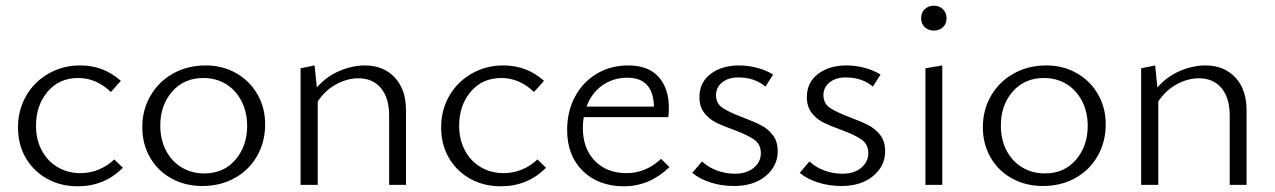

<svg xmlns="http://www.w3.org/2000/svg" viewBox="-20 -647 4463 672"><path d="M43 -201Q43 -262 71.5 -311.5Q100 -361 150 -389.5Q200 -418 261 -418Q343 -418 403 -364L368 -325Q317 -374 254 -374Q187 -374 146.5 -326Q106 -278 106 -207Q106 -158 126.5 -120Q147 -82 182.5 -61.5Q218 -41 262 -41Q295 -41 325.5 -53.5Q356 -66 380 -89L410 -60Q346 5 252 5Q192 5 144.5 -21.5Q97 -48 70 -94.5Q43 -141 43 -201Z M478 -202Q478 -263 507 -312.5Q536 -362 586.5 -390Q637 -418 700 -418Q759 -418 806.5 -391Q854 -364 881 -317Q908 -270 908 -212Q908 -150 879.5 -100.5Q851 -51 801 -23.5Q751 4 688 4Q628 4 580 -22.5Q532 -49 505 -96Q478 -143 478 -202ZM845 -206Q845 -255 825 -293.5Q805 -332 770.5 -353Q736 -374 692 -374Q624 -374 582.5 -326.5Q541 -279 541 -208Q541 -158 561 -120Q581 -82 616 -61Q651 -40 695 -40Q763 -40 804 -88Q845 -136 845 -206Z M1401 -261V0H1342V-242Q1342 -304 1313.5 -338.5Q1285 -373 1234 -373Q1196 -373 1157.5 -352.5Q1119 -332 1092 -292V0H1032V-408L1081 -418L1089 -341Q1122 -379 1167.5 -398.5Q1213 -418 1257 -418Q1322 -418 1361.5 -376Q1401 -334 1401 -261Z M1524 -201Q1524 -262 1552.5 -311.5Q1581 -361 1631 -389.5Q1681 -418 1742 -418Q1824 -418 1884 -364L1849 -325Q1798 -374 1735 -374Q1668 -374 1627.5 -326Q1587 -278 1587 -207Q1587 -158 1607.5 -120Q1628 -82 1663.5 -61.5Q1699 -41 1743 -41Q1776 -41 1806.5 -53.5Q1837 -66 1861 -89L1891 -60Q1827 5 1733 5Q1673 5 1625.5 -21.5Q1578 -48 1551 -94.5Q1524 -141 1524 -201Z M2323 -62Q2253 5 2164 5Q2075 5 2020 -48.5Q1965 -102 1965 -192Q1965 -258 1993 -309.5Q2021 -361 2069.5 -389.5Q2118 -418 2179 -418Q2249 -418 2285 -378Q2321 -338 2321 -269Q2321 -248 2319 -237H2023Q2020 -219 2020 -199Q2020 -127 2062 -84Q2104 -41 2173 -41Q2240 -41 2294 -91ZM2033 -274H2269Q2266 -375 2176 -375Q2126 -375 2088 -348Q2050 -321 2033 -274Z M2403 -42 2437 -82Q2458 -62 2488.5 -50.5Q2519 -39 2553 -39Q2593 -39 2618 -59.5Q2643 -80 2643 -111Q2643 -142 2619.5 -158.5Q2596 -175 2547 -193Q2508 -207 2484.5 -219Q2461 -231 2444.5 -252.5Q2428 -274 2428 -307Q2428 -359 2467.5 -388.5Q2507 -418 2566 -418Q2599 -418 2630.5 -409.5Q2662 -401 2686 -386L2659 -344Q2621 -376 2564 -376Q2529 -376 2507.5 -358.5Q2486 -341 2486 -314Q2486 -285 2509 -269.5Q2532 -254 2580 -236Q2620 -221 2644 -208.5Q2668 -196 2685 -174Q2702 -152 2702 -118Q2702 -66 2660 -31Q2618 4 2549 4Q2505 4 2466.5 -8.5Q2428 -21 2403 -42Z M2779 -42 2813 -82Q2834 -62 2864.5 -50.5Q2895 -39 2929 -39Q2969 -39 2994 -59.5Q3019 -80 3019 -111Q3019 -142 2995.5 -158.5Q2972 -175 2923 -193Q2884 -207 2860.5 -219Q2837 -231 2820.5 -252.5Q2804 -274 2804 -307Q2804 -359 2843.5 -388.5Q2883 -418 2942 -418Q2975 -418 3006.5 -409.5Q3038 -401 3062 -386L3035 -344Q2997 -376 2940 -376Q2905 -376 2883.5 -358.5Q2862 -341 2862 -314Q2862 -285 2885 -269.5Q2908 -254 2956 -236Q2996 -221 3020 -208.5Q3044 -196 3061 -174Q3078 -152 3078 -118Q3078 -66 3036 -31Q2994 4 2925 4Q2881 4 2842.5 -8.5Q2804 -21 2779 -42Z M3219 -408 3278 -418V0H3219ZM3204 -583Q3204 -603 3216.5 -615Q3229 -627 3249 -627Q3268 -627 3280.5 -614.5Q3293 -602 3293 -583Q3293 -564 3280.5 -552Q3268 -540 3249 -540Q3229 -540 3216.5 -552Q3204 -564 3204 -583Z M3420 -202Q3420 -263 3449 -312.5Q3478 -362 3528.5 -390Q3579 -418 3642 -418Q3701 -418 3748.5 -391Q3796 -364 3823 -317Q3850 -270 3850 -212Q3850 -150 3821.5 -100.5Q3793 -51 3743 -23.5Q3693 4 3630 4Q3570 4 3522 -22.5Q3474 -49 3447 -96Q3420 -143 3420 -202ZM3787 -206Q3787 -255 3767 -293.5Q3747 -332 3712.5 -353Q3678 -374 3634 -374Q3566 -374 3524.5 -326.5Q3483 -279 3483 -208Q3483 -158 3503 -120Q3523 -82 3558 -61Q3593 -40 3637 -40Q3705 -40 3746 -88Q3787 -136 3787 -206Z M4343 -261V0H4284V-242Q4284 -304 4255.5 -338.5Q4227 -373 4176 -373Q4138 -373 4099.5 -352.5Q4061 -332 4034 -292V0H3974V-408L4023 -418L4031 -341Q4064 -379 4109.5 -398.5Q4155 -418 4199 -418Q4264 -418 4303.5 -376Q4343 -334 4343 -261Z"/></svg>

Font: Ysabeau Semilight
Style: Regular
Weight: 300
Designer: Christian Thalmann (Catharsis Fonts)
Version: Version 0.003